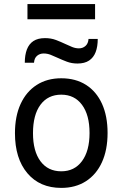

<svg xmlns="http://www.w3.org/2000/svg" viewBox="-20 -905 598 937"><path d="M279 12Q174 12 113.5 -59.8Q53 -131.5 53 -255Q53 -337.5 80.5 -397.5Q108 -457.5 158.8 -490.2Q209.5 -523 279 -523Q349 -523 399.8 -490.8Q450.5 -458.5 477.8 -398.5Q505 -338.5 505 -256Q505 -173.5 477.5 -113.2Q450 -53 399.2 -20.5Q348.5 12 279 12ZM279 -69Q343.5 -69 380.2 -118.8Q417 -168.5 417 -256Q417 -344 380.2 -393.5Q343.5 -443 279 -443Q214 -443 177.5 -393.8Q141 -344.5 141 -255Q141 -167.5 177.5 -118.2Q214 -69 279 -69ZM358 -595Q330 -595 306.2 -604Q282.5 -613 262 -622.5Q244 -631 227.2 -637.5Q210.5 -644 193 -644Q174.5 -644 161 -632.8Q147.5 -621.5 146 -599H101Q101 -636.5 111.2 -663.5Q121.5 -690.5 143.2 -704.8Q165 -719 200 -719Q229 -719 253.2 -709.8Q277.5 -700.5 298.5 -690.5Q316 -682 332.5 -675.5Q349 -669 365 -669Q384 -669 397.2 -680.8Q410.5 -692.5 412 -715H457Q457 -677.5 446.8 -650.8Q436.5 -624 414.8 -609.5Q393 -595 358 -595ZM114 -811V-885H444V-811Z"/></svg>

Font: Undotted
Style: Regular
Weight: 400
Designer: Delve Withrington, Dave Bailey, Thomas Jockin
Foundry: Delve Fonts LLC
Version: Version 4.000